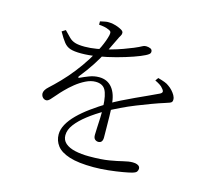

<svg xmlns="http://www.w3.org/2000/svg" viewBox="-116 -925 1231 1114"><g transform="rotate(15 500.0 -367.5)"><path d="M535 50Q444 50 390.5 33Q337 16 314 -14Q291 -44 291 -82Q291 -112 308 -143Q325 -174 356 -205Q387 -236 429 -266.5Q471 -297 520 -327Q552 -346 589 -364.5Q626 -383 664 -400.5Q702 -418 736 -433.5Q770 -449 797 -462Q809 -468 810.5 -475.5Q812 -483 801 -495Q794 -505 780.5 -513.5Q767 -522 752 -529L765 -547Q790 -540 806 -534Q822 -528 833 -519Q845 -511 856 -499Q867 -487 874.5 -474Q882 -461 882 -448Q882 -440 879 -435Q876 -430 867 -426.5Q858 -423 839 -417Q807 -407 766.5 -392Q726 -377 682 -359.5Q638 -342 595.5 -321.5Q553 -301 517 -281Q464 -251 421.5 -218Q379 -185 354.5 -152.5Q330 -120 330 -87Q330 -58 351 -39.5Q372 -21 409.5 -12.5Q447 -4 494 -4Q568 -4 615 -12Q662 -20 693.5 -28Q725 -36 749 -36Q765 -36 775 -32Q785 -28 789 -22.5Q793 -17 793 -9Q793 -1 787.5 8Q782 17 758 23Q744 27 707 33.5Q670 40 624 45Q578 50 535 50ZM524 -99Q513 -99 504 -106.5Q495 -114 495 -133Q495 -147 496.5 -175Q498 -203 499.5 -237.5Q501 -272 499 -305Q496 -374 479 -403Q462 -432 420 -432Q392 -432 361.5 -417Q331 -402 303 -379.5Q275 -357 253 -334Q236 -317 220.5 -298.5Q205 -280 192.5 -267Q180 -254 170 -254Q158 -254 149 -263Q140 -272 139 -287Q139 -307 164 -329.5Q189 -352 224 -388Q258 -423 291 -465Q324 -507 352 -551.5Q380 -596 399.5 -638Q419 -680 427 -714Q430 -728 426.5 -734.5Q423 -741 408 -746Q400 -750 385 -753Q370 -756 353 -757V-777Q367 -780 381 -783Q395 -786 406 -785Q416 -785 431.5 -782Q447 -779 462 -773Q477 -767 486.5 -760.5Q496 -754 496 -745Q496 -735 490.5 -727Q485 -719 477 -701Q469 -686 457 -660Q445 -634 431 -608Q408 -566 382.5 -526.5Q357 -487 317 -437Q314 -432 316 -429.5Q318 -427 323 -430Q346 -441 374.5 -452Q403 -463 433 -463Q483 -463 512 -427Q541 -391 545 -325Q548 -298 548.5 -259.5Q549 -221 549.5 -186Q550 -151 550 -132Q550 -116 543.5 -107.5Q537 -99 524 -99ZM295 -569Q253 -569 230 -576.5Q207 -584 191 -604Q175 -624 153 -663L175 -677Q196 -655 211 -640Q226 -625 247 -618.5Q268 -612 305 -612Q338 -612 377 -618.5Q416 -625 454.5 -635.5Q493 -646 526 -658Q559 -670 583 -680Q616 -694 626.5 -700.5Q637 -707 649 -707Q663 -707 675 -702Q687 -697 687 -684Q687 -675 680 -669Q673 -663 661 -657Q638 -645 595 -630Q552 -615 500 -601Q448 -587 394.5 -578Q341 -569 295 -569Z"/></g></svg>

Font: Noto Serif SC ExtraLight Light
Style: Regular
Weight: 300
Version: Version 2.002-H1;hotconv 1.1.0;makeotfexe 2.6.0